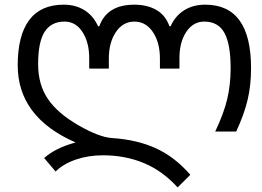

<svg xmlns="http://www.w3.org/2000/svg" viewBox="-20 -566 1126 826"><path d="M744.1 240.2Q678.7 168.5 598.4 135.3Q518.1 102.1 422.9 102.1Q360.4 102.1 306.6 120.4Q252.9 138.7 219.2 171.9L169.9 113.8Q218.8 70.3 305.2 46.9Q56.2 -62 56.2 -285.2Q56.2 -413.6 105.7 -479.7Q155.3 -545.9 253.9 -545.9Q305.2 -545.9 343.3 -522.2Q381.3 -498.5 401.9 -453.1H407.2Q440.4 -545.9 558.1 -545.9Q612.8 -545.9 652.3 -523.4Q691.9 -501 709 -453.1H713.9Q733.9 -497.6 772.2 -521.7Q810.5 -545.9 862.8 -545.9Q1060.1 -545.9 1060.1 -272.9Q1060.1 -198.7 1045.2 -136.2Q1030.3 -73.7 996.1 0H905.8Q943.4 -79.1 957.8 -140.9Q972.2 -202.6 972.2 -272.9Q972.2 -375.5 945.6 -424.3Q918.9 -473.1 858.9 -473.1Q811 -473.1 781.5 -429Q752 -384.8 752 -315.9V-271H668V-314Q668 -383.3 637.7 -428.2Q607.4 -473.1 558.1 -473.1Q508.8 -473.1 478.5 -428Q448.2 -382.8 448.2 -314V-271H363.8V-315.9Q363.8 -383.8 334.7 -428.5Q305.7 -473.1 257.8 -473.1Q200.2 -473.1 172.1 -429.2Q144 -385.3 144 -290Q144 -202.1 186 -140.4Q228 -78.6 316.9 -27.3Q405.8 23.9 460.9 27.8Q568.8 34.7 650.4 71.8Q731.9 108.9 798.8 186Z"/></svg>

Font: NotoPenekeko
Style: Regular
Weight: 400
Designer: Monotype Design team
Foundry: Monotype Imaging Inc.
Version: Version 1.04